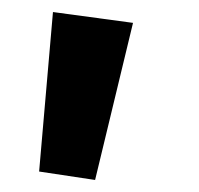

<svg xmlns="http://www.w3.org/2000/svg" viewBox="-20 -171 331 319"><path d="M138 128 45 114 68 -151 201 -133Z"/></svg>

Font: FiraGO SemiBold
Style: Regular
Weight: 600
Designer: bBox Type
Foundry: bBox Type GmbH
Version: Version 1.001;PS 001.001;hotconv 1.0.88;makeotf.lib2.5.64775